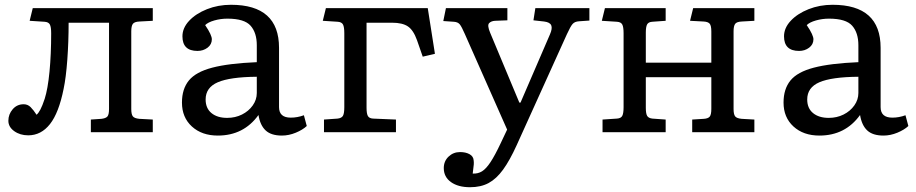

<svg xmlns="http://www.w3.org/2000/svg" viewBox="-20 -553 3829 803"><path d="M98 13Q64 13 39.5 -4.5Q15 -22 15 -48Q15 -75 33 -96Q51 -117 79 -117Q96 -117 108 -105Q120 -93 133 -73Q141 -80 149 -95Q157 -110 167 -140Q180 -181 187 -253Q194 -325 194 -414Q194 -440 188.5 -450.5Q183 -461 166 -462L104 -466L117 -519H619V-466L563 -463Q542 -462 535.5 -453Q529 -444 529 -422V-97Q529 -75 535.5 -66.5Q542 -58 563 -56L619 -53V0H360V-53L404 -56Q422 -58 429 -65.5Q436 -73 436 -98V-458H267Q267 -378 261.5 -303Q256 -228 246 -181Q226 -81 189 -34Q152 13 98 13Z M891 14Q824 14 782.5 -24Q741 -62 741 -124Q741 -181 770 -216.5Q799 -252 867.5 -270Q936 -288 1054 -293V-364Q1054 -416 1028 -445.5Q1002 -475 931 -475Q903 -475 876.5 -467.5Q850 -460 838 -448Q853 -426 859.5 -411.5Q866 -397 866 -389Q866 -367 848 -353.5Q830 -340 806 -340Q743 -340 743 -401Q743 -436 771 -466Q799 -496 845.5 -514.5Q892 -533 946 -533Q1147 -533 1147 -353V-105Q1147 -61 1196 -61Q1224 -61 1251 -71L1263 -26Q1246 -10 1217 2Q1188 14 1159 14Q1114 14 1091 -7.5Q1068 -29 1061 -72Q999 14 891 14ZM930 -60Q964 -60 992 -74Q1020 -88 1037 -112Q1054 -136 1054 -164V-232Q942 -231 891 -209Q840 -187 840 -137Q840 -100 864.5 -80Q889 -60 930 -60Z M1335 0V-53L1392 -57Q1409 -59 1414.5 -69Q1420 -79 1420 -105V-414Q1420 -440 1414.5 -450.5Q1409 -461 1392 -462L1330 -466L1343 -519H1769L1799 -328L1748 -316L1724 -385Q1709 -427 1686 -442.5Q1663 -458 1620 -458H1513V-102Q1513 -78 1518.5 -68Q1524 -58 1540 -57L1636 -53V0Z M1946 230Q1896 230 1866 208.5Q1836 187 1836 150Q1836 121 1856 102Q1876 83 1904 83Q1928 83 1944 92Q1960 101 1961 118Q1962 125 1961.5 134.5Q1961 144 1957 173Q1979 174 1996 163.5Q2013 153 2031.5 125Q2050 97 2074 46L2101 -11L1924 -411Q1911 -441 1903 -451Q1895 -461 1878 -462L1834 -465L1845 -519H2102V-468L2050 -466Q2034 -465 2025.5 -456Q2017 -447 2030 -416L2152 -124H2157L2280 -409Q2291 -434 2285.5 -447Q2280 -460 2256 -463L2211 -468L2219 -519H2445V-467L2402 -464Q2384 -463 2375 -453Q2366 -443 2351 -410L2141 54Q2112 118 2084 156.5Q2056 195 2023.5 212.5Q1991 230 1946 230Z M2500 0V-53L2560 -57Q2577 -58 2582.5 -68.5Q2588 -79 2588 -105V-414Q2588 -440 2582.5 -450.5Q2577 -461 2560 -462L2497 -466L2510 -519H2764V-466L2708 -462Q2692 -461 2686.5 -451Q2681 -441 2681 -417V-291H2955V-421Q2955 -446 2948 -454Q2941 -462 2923 -463L2866 -466L2879 -519H3135V-466L3082 -463Q3061 -462 3054.5 -453Q3048 -444 3048 -422V-97Q3048 -75 3054.5 -66.5Q3061 -58 3082 -56L3135 -53V0H2875V-53L2923 -56Q2941 -57 2948 -65Q2955 -73 2955 -98V-230H2681V-102Q2681 -78 2686.5 -68.5Q2692 -59 2708 -57L2764 -53V0Z M3407 14Q3340 14 3298.5 -24Q3257 -62 3257 -124Q3257 -181 3286 -216.5Q3315 -252 3383.5 -270Q3452 -288 3570 -293V-364Q3570 -416 3544 -445.5Q3518 -475 3447 -475Q3419 -475 3392.5 -467.5Q3366 -460 3354 -448Q3369 -426 3375.5 -411.5Q3382 -397 3382 -389Q3382 -367 3364 -353.5Q3346 -340 3322 -340Q3259 -340 3259 -401Q3259 -436 3287 -466Q3315 -496 3361.5 -514.5Q3408 -533 3462 -533Q3663 -533 3663 -353V-105Q3663 -61 3712 -61Q3740 -61 3767 -71L3779 -26Q3762 -10 3733 2Q3704 14 3675 14Q3630 14 3607 -7.5Q3584 -29 3577 -72Q3515 14 3407 14ZM3446 -60Q3480 -60 3508 -74Q3536 -88 3553 -112Q3570 -136 3570 -164V-232Q3458 -231 3407 -209Q3356 -187 3356 -137Q3356 -100 3380.5 -80Q3405 -60 3446 -60Z"/></svg>

Font: Literata 7pt
Style: Regular
Weight: 400
Designer: Latin by Veronika Burian and Jose Scaglione. Greek by Irene Vlachou. Cyrillic by Vera Evstafieva.
Foundry: TypeTogether
Version: Version 3.002